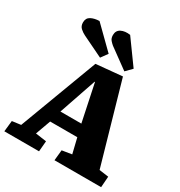

<svg xmlns="http://www.w3.org/2000/svg" viewBox="-221 -1129 1199 1280"><g transform="rotate(30 378.5 -489.0)"><path d="M504 -712 681 -94 753 -84 747 0H388L396 -81L471 -93L443 -209H234L192 -93L276 -81L269 0H2L11 -84L78 -93L303 -693ZM260 -301H421L361 -587H358ZM344 -856Q334 -864 321 -878.5Q308 -893 308 -918Q308 -953 336.5 -967.5Q365 -982 407 -976L540 -792L495 -746ZM148 -822Q129 -831 111 -847Q93 -863 93 -891Q93 -925 119.5 -939Q146 -953 184 -954L346 -795L309 -744Z"/></g></svg>

Font: Literata 12pt ExtraBold
Style: Italic
Weight: 800
Italic angle: -2°
Designer: Latin by Veronika Burian and Jose Scaglione. Greek by Irene Vlachou. Cyrillic by Vera Evstafieva
Foundry: TypeTogether
Version: Version 3.002